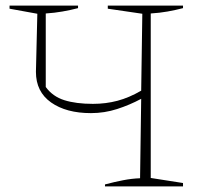

<svg xmlns="http://www.w3.org/2000/svg" viewBox="-20 -664 723 684"><path d="M354 0V-7Q388 -16 419 -22Q450 -28 479 -29L483 -312Q442 -290 397 -275.5Q352 -261 304 -261Q216 -261 162 -299Q108 -337 108 -408L113 -615L14 -633V-644H258V-635Q231 -628 202.5 -623Q174 -618 143 -616V-354Q168 -320 209.5 -307Q251 -294 311 -294Q357 -294 398.5 -305Q440 -316 483 -341L487 -615L364 -633V-644H632V-635Q605 -628 577 -623Q549 -618 517 -616V-30L632 -12V0Z"/></svg>

Font: Piazzolla Thin
Style: Regular
Weight: 100
Designer: Juan Pablo del Peral
Foundry: Huerta Tipografica
Version: Version 1.330